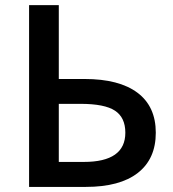

<svg xmlns="http://www.w3.org/2000/svg" viewBox="-20 -734 680 754"><path d="M309.1 -98.1Q472.2 -98.1 472.2 -212.9Q472.2 -272.5 431.6 -299.3Q391.1 -326.2 295.9 -326.2H210.9V-98.1ZM316.9 0H94.2V-713.9H210.9V-423.8H312Q447.8 -423.8 519.8 -369.9Q591.8 -315.9 591.8 -212.9Q591.8 -109.9 521.2 -54.9Q450.7 0 316.9 0Z"/></svg>

Font: OpenSans-Semibold
Style: Regular
Weight: 600
Foundry: Ascender Corporation
Version: Version 1.10